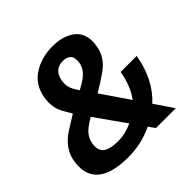

<svg xmlns="http://www.w3.org/2000/svg" viewBox="-189 -837 998 998"><g transform="rotate(-45 310.5 -337.5)"><path d="M204.5 6Q86.5 6 32.8 -38.2Q-21 -82.5 -10.5 -169.5Q-1 -255.5 82.5 -310Q123.5 -336.5 161 -359Q148 -379.5 134.5 -403.5Q104.5 -456.5 115 -520Q127.5 -601 189.5 -641Q251.5 -681 331 -681Q415.5 -681 462.2 -641Q509 -601 496.5 -520.5Q485 -448.5 422.5 -404Q378 -372 326 -342L430.5 -189Q473 -244 489.5 -336H607.5Q581 -186.5 489 -103L559 0H413L388 -35.5Q301.5 6 204.5 6ZM332 -115 214.5 -281Q188 -265.5 169 -251Q129.5 -220.5 122.5 -177.5Q115 -134 139 -112.2Q163 -90.5 227 -90.5Q279.5 -90.5 332 -115ZM272 -419Q306 -436.5 329.5 -455Q364.5 -482.5 371 -520.5Q377 -556.5 362.2 -572.8Q347.5 -589 317 -589Q287.5 -589 267.8 -572.8Q248 -556.5 241.5 -520.5Q235 -482 251.5 -452.5Q260 -436.5 272 -419Z"/></g></svg>

Font: Anybody SemiBold
Style: Italic
Weight: 600
Italic angle: -10°
Designer: Tyler Finck
Foundry: Etcetera Type Company
Version: Version 1.010; ttfautohint (v1.8.3) -l 8 -r 50 -G 200 -x 14 